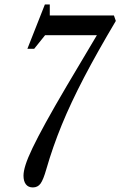

<svg xmlns="http://www.w3.org/2000/svg" viewBox="-20 -831 540 862"><path d="M127.5 10.5Q107 10.5 96.2 -3.5Q85.5 -17.5 85.5 -42.5Q85.5 -62 94.8 -91.2Q104 -120.5 126 -166.5Q148 -212.5 185.5 -280.8Q223 -349 279.8 -445.5Q336.5 -542 415 -673H182.5L133.5 -612H103L181.5 -811H203.5V-761.5H491.5L500 -737Q416.5 -596.5 357.2 -483Q298 -369.5 257.2 -270Q216.5 -170.5 188 -71.5Q174.5 -24 162 -6.8Q149.5 10.5 127.5 10.5Z"/></svg>

Font: Libre Caslon Condensed
Style: Italic
Weight: 400
Italic angle: -22.583°
Designer: Pablo Impallari, Rodrigo Fuenzalida, Katja Schimmel, Ertekin Erdin
Foundry: Pablo Impallari, Rodrigo Fuenzalida
Version: Version 2.000;gftools[0.9.33]